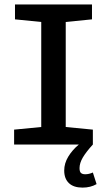

<svg xmlns="http://www.w3.org/2000/svg" viewBox="-20 -645 478 857"><path d="M411.1 176.8Q383.8 192.4 348.6 192.4Q308.6 192.4 287.6 172.4Q266.6 152.3 266.6 116.2Q266.6 84 284.7 54.2Q302.7 24.4 332 0H43V-66.4L164.1 -78.1V-546.9L46.9 -558.6V-625H390.6V-558.6L273.4 -546.9V-78.1L394.5 -66.4V0Q364.3 33.2 349.6 58.1Q335 83 335 105.5Q335 121.1 341.3 127Q347.7 132.8 360.4 132.8Q377 132.8 394.5 125Z"/></svg>

Font: Sudo
Style: Bold
Weight: 700
Monospace: yes
Designer: Jens Kutilek
Foundry: Jens Kutilek
Version: Version 0.040